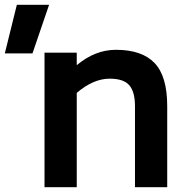

<svg xmlns="http://www.w3.org/2000/svg" viewBox="-105 -778 790 798"><path d="M0 0ZM590 -337V0H456V-337Q456 -396 432.5 -423.5Q409 -451 351 -451Q283 -451 214 -392V0H80V-559H214V-507Q290 -571 377 -571Q485 -571 537.5 -516Q590 -461 590 -337ZM-35 -758H99L30 -556H-85Z"/></svg>

Font: Biryani
Style: Bold
Weight: 700
Designer: Dan Reynolds and Mathieu Reguer
Foundry: Dan Reynolds and Mathieu Reguer
Version: Version 1.004; ttfautohint (v1.1) -l 5 -r 5 -G 72 -x 0 -D la